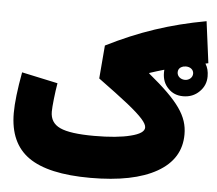

<svg xmlns="http://www.w3.org/2000/svg" viewBox="-53 -822 996 881"><g transform="rotate(5 445.0 -381.5)"><path d="M40.5 -455.1C25.9 -375.5 18.6 -312.5 18.6 -266.1C18.6 -173.8 48.8 -106.4 108.9 -64C168.9 -21.5 264.2 0 394.5 0C526.4 0 628.4 -20.5 700.2 -61.5C772 -102.5 807.6 -160.6 807.6 -236.3C807.6 -320.3 762.2 -385.3 622.1 -500.5L621.6 -502.9C643.6 -510.3 666 -517.1 689.5 -523.9C689 -519.5 689 -515.1 689 -510.7C689 -481 698.2 -457 716.8 -438.5C734.9 -419.4 757.8 -410.2 785.6 -410.2C815.4 -410.2 840.3 -419.9 860.4 -439.9C880.4 -459.5 890.1 -482.9 890.1 -510.7C890.1 -533.2 885.3 -552.2 875 -568.4L888.2 -571.3L863.3 -762.7C697.3 -732.4 558.1 -686 408.2 -610.8L395.5 -458C453.6 -415.5 499.5 -381.3 533.2 -354.5C599.6 -301.3 625 -272 625 -252C625 -233.9 604 -219.7 562.5 -209.5C521 -198.7 464.8 -193.4 395 -193.4C320.3 -193.4 268.1 -200.7 237.8 -214.8C207 -229 191.9 -252.9 191.9 -287.6C191.9 -299.8 193.4 -319.3 196.3 -345.7C199.2 -372.1 202.6 -396.5 206.5 -419.4ZM787.6 -547.4C807.6 -547.4 822.8 -535.2 822.8 -517.6C822.8 -499.5 807.1 -485.8 787.6 -485.8C767.6 -485.8 751.5 -499.5 751.5 -517.6C751.5 -526.9 754.9 -534.2 761.7 -539.6C765.6 -542.5 770 -544.4 774.9 -545.9C775.4 -545.9 776.4 -545.9 777.3 -546.4C780.8 -546.9 784.2 -547.4 787.6 -547.4Z"/></g></svg>

Font: Estedad Black
Style: Regular
Weight: 900
Designer: Amin Abedi
Version: Version 7.3